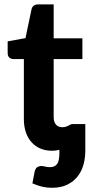

<svg xmlns="http://www.w3.org/2000/svg" viewBox="-20 -690 430 889"><path d="M255 3.5Q239 8 220.5 8Q191 8 167 -2.2Q143 -12.5 126 -31.5Q109 -50.5 99.8 -77.5Q90.5 -104.5 90.5 -138.5V-416.5H42Q31 -416.5 23.2 -423.5Q15.5 -430.5 15.5 -444.5V-498.5L98 -513.5L126 -647Q131.5 -669.5 156.5 -669.5H228.5V-512.5H361.5V-416.5H228.5V-147.5Q228.5 -126 238.8 -113.5Q249 -101 268 -101Q278 -101 284.8 -103.2Q291.5 -105.5 296.8 -108.2Q302 -111 306 -113.2Q310 -115.5 315 -115.5H375V8.5Q375 40.5 366.8 71.2Q358.5 102 340 126Q321.5 150 292 164.8Q262.5 179.5 220 179.5Q197.5 179.5 176.5 174.8Q155.5 170 130 159L140.5 104Q145 88 153.8 83.2Q162.5 78.5 171 78.5Q179 78.5 188.8 81.2Q198.5 84 212 84Q234 84 244.5 69.2Q255 54.5 255 18.5Z"/></svg>

Font: Lato Heavy
Style: Regular
Weight: 800
Designer: Lukasz Dziedzic
Foundry: tyPoland Lukasz Dziedzic
Version: Version 2.007; 2014-02-27